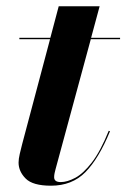

<svg xmlns="http://www.w3.org/2000/svg" viewBox="-20 -580 402 610"><path d="M329.5 -163Q294 -76.5 251.5 -33.2Q209 10 142 10Q84 10 61.5 -12.8Q39 -35.5 39 -63.5Q39 -75 42.8 -91.2Q46.5 -107.5 50.5 -122.5L139 -455.5H41.5V-460H140L166.5 -560H296.5L269.5 -460H361.5V-455.5H268.5L156.5 -42.5Q155 -37 153.5 -30.2Q152 -23.5 152 -17Q152 -1.5 173 -1.5Q193.5 -1.5 219 -15Q244.5 -28.5 271.8 -63.8Q299 -99 325.5 -164.5Z"/></svg>

Font: Bodoni* 36pt
Style: Bold Italic
Weight: 700
Italic angle: -13°
Version: Version 2.3